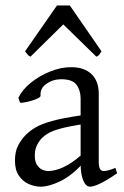

<svg xmlns="http://www.w3.org/2000/svg" viewBox="-20 -681 462 714"><path d="M415.5 -36.6Q377.4 -10.3 352.5 1.5Q327.6 13.2 314.9 13.2Q299.3 13.2 289.6 -10Q279.8 -33.2 279.8 -73.2V-314.9Q279.8 -345.2 264.2 -366.2Q248.5 -387.2 204.1 -386.2Q175.3 -385.7 151.9 -368.9Q128.4 -352.1 130.9 -325.2Q131.8 -319.8 115.7 -313Q99.6 -306.2 80.8 -302Q62 -297.9 54.7 -299.3L48.3 -316.9Q62 -346.7 94 -372.8Q126 -398.9 166.3 -415Q206.5 -431.2 244.1 -431.2Q293.5 -431.2 320.3 -405.3Q347.2 -379.4 347.2 -333V-79.6Q347.2 -44.9 364.7 -44.9Q371.6 -44.9 381.3 -47.1Q391.1 -49.3 409.2 -56.6ZM284.2 -218.8Q232.4 -210.4 203.6 -202.4Q174.8 -194.3 160.2 -185.8Q145.5 -177.2 135.3 -167Q124 -154.8 116.7 -139.2Q109.4 -123.5 109.4 -102.5Q109.4 -79.1 118.2 -66.7Q127 -54.2 138.4 -49.6Q149.9 -44.9 157.7 -44.9Q185.5 -44.9 217 -59.8Q248.5 -74.7 284.2 -106L287.6 -72.8Q245.6 -26.9 203.6 -6.8Q161.6 13.2 131.3 13.2Q109.9 13.2 87.6 3.7Q65.4 -5.9 50.5 -27.3Q35.6 -48.8 35.6 -83.5Q35.6 -117.7 47.6 -140.4Q59.6 -163.1 76.2 -179.7Q90.8 -194.3 112.1 -207Q133.3 -219.7 173.3 -231Q213.4 -242.2 284.2 -252.4ZM357.4 -490.2Q352.5 -481.9 349.4 -477.8Q346.2 -473.6 338.4 -470.2L215.3 -590.3L93.3 -470.2Q85.9 -473.6 82.8 -477.8Q79.6 -481.9 73.2 -490.2L191.9 -660.6H239.7Z"/></svg>

Font: Dai Banna SIL Light
Style: Regular
Weight: 300
Designer: Victor Gaultney
Foundry: SIL International
Version: Version 4.000